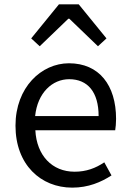

<svg xmlns="http://www.w3.org/2000/svg" viewBox="-20 -847 594 880"><path d="M311 13C385 13 443 -12 491 -43L458 -103C418 -76 375 -60 322 -60C219 -60 148 -134 142 -250H508C510 -263 512 -282 512 -302C512 -457 434 -557 296 -557C170 -557 51 -447 51 -271C51 -92 167 13 311 13ZM141 -315C152 -422 220 -484 297 -484C382 -484 432 -425 432 -315ZM123 -671 162 -635 293 -761H298L429 -635L468 -671L341 -827H250Z"/></svg>

Font: Noto Sans Mono CJK SC Regular
Style: Regular
Weight: 400
Designer: Ryoko NISHIZUKA (kana & ideographs); Paul D. Hunt (Latin, Greek & Cyrillic); Wenlong ZHANG (bopomofo); Sandoll Communica
Foundry: Adobe Systems Incorporated
Version: Version 1.005;PS 1.005;hotconv 1.0.96;makeotf.lib2.5.65012